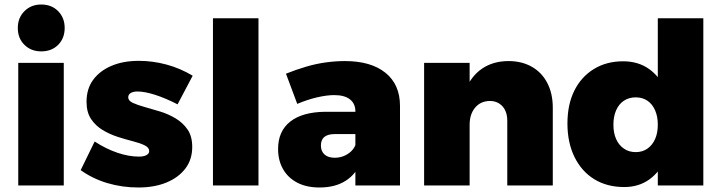

<svg xmlns="http://www.w3.org/2000/svg" viewBox="-20 -823 3207 852"><path d="M61 -544H263V0H61ZM163 -803Q209 -803 238 -773.5Q267 -744 267 -699Q267 -653 238 -624Q209 -595 163 -595Q118 -595 88.5 -624Q59 -653 59 -699Q59 -744 88.5 -773.5Q118 -803 163 -803Z M768 -360Q713 -388 667.5 -402.5Q622 -417 590 -417Q572 -417 560.5 -410.5Q549 -404 549 -391Q549 -376 569.5 -366.5Q590 -357 622.5 -348Q655 -339 691 -328Q727 -317 759.5 -297.5Q792 -278 812.5 -248Q833 -218 833 -171Q833 -115 802.5 -75Q772 -35 718.5 -13Q665 9 594 9Q522 9 456.5 -10.5Q391 -30 338 -68L400 -195Q451 -162 501.5 -145Q552 -128 597 -128Q611 -128 621 -131Q631 -134 636.5 -139.5Q642 -145 642 -153Q642 -168 622 -178Q602 -188 570.5 -196Q539 -204 503 -215.5Q467 -227 435.5 -246Q404 -265 384 -295Q364 -325 364 -371Q364 -429 393.5 -469Q423 -509 475 -531Q527 -553 596 -553Q658 -553 719 -536.5Q780 -520 835 -487Z M925 -742H1127V0H925Z M1465 -228Q1435 -228 1419.5 -215.5Q1404 -203 1404 -177Q1404 -152 1420 -137.5Q1436 -123 1465 -123Q1486 -123 1504 -130Q1522 -137 1536 -149.5Q1550 -162 1557 -179L1582 -107Q1562 -52 1515 -21.5Q1468 9 1398 9Q1340 9 1299 -12.5Q1258 -34 1236 -72.5Q1214 -111 1214 -162Q1214 -241 1268 -283.5Q1322 -326 1424 -327H1575V-228ZM1557 -329Q1557 -363 1533 -382Q1509 -401 1463 -401Q1430 -401 1387 -391Q1344 -381 1299 -362L1249 -496Q1294 -514 1338 -527Q1382 -540 1425.5 -546Q1469 -552 1511 -552Q1626 -552 1690.5 -500Q1755 -448 1755 -353V0H1557Z M2231 -287Q2231 -328 2209.5 -351.5Q2188 -375 2153 -375Q2112 -374 2088 -345Q2064 -316 2064 -269H2018Q2018 -358 2044.5 -422Q2071 -486 2120 -519Q2169 -552 2237 -552Q2295 -552 2339.5 -527Q2384 -502 2408.5 -455Q2433 -408 2433 -345V0H2231ZM1862 -544H2064V0H1862Z M2745 -551Q2812 -551 2860 -517Q2908 -483 2935 -421Q2962 -359 2962 -274Q2962 -188 2936 -125Q2910 -62 2862.5 -27.5Q2815 7 2750 7Q2674 7 2617.5 -27.5Q2561 -62 2529.5 -126Q2498 -190 2498 -275Q2498 -359 2528.5 -420.5Q2559 -482 2615 -516.5Q2671 -551 2745 -551ZM2801 -391Q2771 -391 2748.5 -376Q2726 -361 2714 -333.5Q2702 -306 2702 -270Q2702 -233 2714 -206Q2726 -179 2748.5 -163.5Q2771 -148 2801 -148Q2831 -148 2853 -163.5Q2875 -179 2887 -206Q2899 -233 2899 -270Q2899 -306 2887 -333.5Q2875 -361 2853 -376Q2831 -391 2801 -391ZM2899 -742H3101V0H2899Z"/></svg>

Font: Alexandria ExtraBold
Style: Regular
Weight: 800
Designer: Mohamed Gaber
Foundry: Kief Type Foundry
Version: Version 5.100